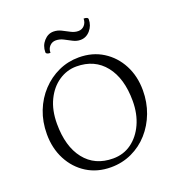

<svg xmlns="http://www.w3.org/2000/svg" viewBox="-152 -983 1038 1120"><g transform="rotate(-20 366.5 -423.0)"><path d="M347 12Q262 12 197.5 -28.5Q133 -69 96.5 -139Q60 -209 60 -297Q60 -374 85.5 -439Q111 -504 156.5 -552.5Q202 -601 261 -628Q320 -655 387 -655Q472 -655 536.5 -614.5Q601 -574 637.5 -504.5Q674 -435 674 -347Q674 -273 649.5 -208Q625 -143 581 -93.5Q537 -44 477 -16Q417 12 347 12ZM376 -32Q441 -32 490.5 -68Q540 -104 568.5 -166.5Q597 -229 597 -309Q597 -449 533 -529.5Q469 -610 356 -610Q297 -610 246.5 -576Q196 -542 166 -480Q136 -418 136 -334Q136 -193 199.5 -112.5Q263 -32 376 -32ZM295 -794Q273 -794 257.5 -778Q242 -762 242 -736Q215 -736 215 -750Q215 -790 240.5 -818.5Q266 -847 300 -847Q325 -847 348 -835.5Q371 -824 393.5 -812Q416 -800 439 -800Q462 -800 477 -816.5Q492 -833 492 -858Q519 -858 519 -844Q519 -805 494 -776Q469 -747 433 -747Q409 -747 386.5 -759Q364 -771 341.5 -782.5Q319 -794 295 -794Z"/></g></svg>

Font: Petrona Light
Style: Regular
Weight: 300
Designer: Ringo R. Seeber
Foundry: Ringo R. Seeber
Version: Version 2.001; ttfautohint (v1.8.3)